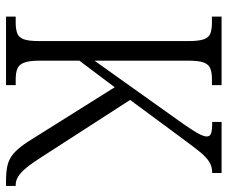

<svg xmlns="http://www.w3.org/2000/svg" viewBox="-79 -675 754 636"><g transform="rotate(90 298.0 -357.0)"><path d="M35 0V-32H55Q76 -32 90 -37Q104 -42 110 -58.5Q116 -75 116 -108V-606Q116 -639 110 -655.5Q104 -672 90.5 -677Q77 -682 55 -682H35V-714H262V-682H241Q220 -682 206.5 -676.5Q193 -671 187 -654.5Q181 -638 181 -605V-293L379 -571Q399 -599 410.5 -617Q422 -635 427 -646Q432 -657 432 -665Q432 -676 421 -679.5Q410 -683 384 -683V-714H553V-683Q532 -683 516 -673Q500 -663 483 -642Q466 -621 441 -587L311 -411L502 -115Q521 -85 536 -67Q551 -49 564.5 -40.5Q578 -32 592 -32H596V0H579Q551 0 531.5 -4Q512 -8 497 -18.5Q482 -29 467 -48Q452 -67 434 -97L269 -360L181 -243V-111Q181 -77 187.5 -60Q194 -43 207.5 -37.5Q221 -32 243 -32H262V0Z"/></g></svg>

Font: Noto Serif Ethiopic Condensed Light
Style: Regular
Weight: 300
Width: 3
Designer: Monotype Design Team
Foundry: Monotype Imaging Inc.
Version: Version 2.102